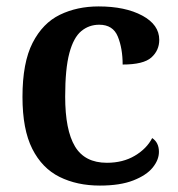

<svg xmlns="http://www.w3.org/2000/svg" viewBox="-20 -568 554 598"><path d="M291 10Q220 10 165.5 -17Q111 -44 80.5 -104.5Q50 -165 50 -266Q50 -373 81.5 -434.5Q113 -496 166.5 -522Q220 -548 287 -548Q370 -548 423 -519.5Q476 -491 476 -444Q476 -411 451.5 -389Q427 -367 362 -367Q362 -417 347 -454Q332 -491 289 -491Q257 -491 233 -471Q209 -451 196 -402.5Q183 -354 183 -267Q183 -163 213.5 -112Q244 -61 313 -61Q363 -61 400 -83Q437 -105 454 -138Q475 -124 475 -95Q475 -70 455.5 -46Q436 -22 395 -6Q354 10 291 10Z"/></svg>

Font: Noto Serif Malayalam SemiBold
Style: Regular
Weight: 600
Designer: Indian type Foundry, Jelle Bosma, Monotype Design Team
Foundry: Monotype Imaging Inc.
Version: Version 2.104; ttfautohint (v1.8.4.7-5d5b)